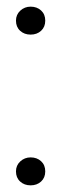

<svg xmlns="http://www.w3.org/2000/svg" viewBox="-20 -550 185 577"><path d="M28 -35Q28 -53 41 -65Q54 -77 72 -77Q91 -77 103.5 -65.5Q116 -54 116 -35Q116 -16 103.5 -4.5Q91 7 72 7Q53 7 40.5 -4.5Q28 -16 28 -35ZM28 -488Q28 -506 41 -518Q54 -530 72 -530Q91 -530 103.5 -518.5Q116 -507 116 -488Q116 -469 103.5 -457.5Q91 -446 72 -446Q53 -446 40.5 -457.5Q28 -469 28 -488Z"/></svg>

Font: Mona Sans Condensed
Style: Regular
Weight: 400
Width: 3
Designer: Deni Anggara
Foundry: GitHub
Version: Version 2.000